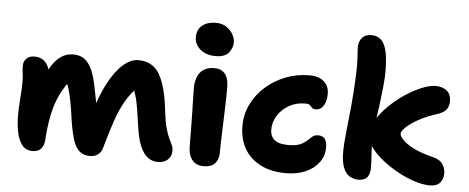

<svg xmlns="http://www.w3.org/2000/svg" viewBox="-51 -884 2486 1018"><g transform="rotate(5 1192.5 -375.0)"><path d="M151 9Q114 9 94 -17.5Q74 -44 66 -85.5Q58 -127 58 -172Q58 -217 62 -264Q66 -311 66 -355Q66 -378 63 -398Q60 -418 60 -437Q60 -459 75 -475Q90 -491 118 -491Q148 -491 166.5 -476.5Q185 -462 194 -439Q203 -416 205 -390L176 -372Q188 -415 208.5 -448Q229 -481 257.5 -500.5Q286 -520 322 -520Q361 -520 385 -500Q409 -480 424 -444Q439 -408 449 -356Q459 -306 466 -269Q473 -232 476 -207L448 -218Q475 -314 511 -381.5Q547 -449 587.5 -484.5Q628 -520 668 -520Q745 -520 781.5 -457.5Q818 -395 832 -271Q839 -210 848.5 -175Q858 -140 867.5 -120.5Q877 -101 883.5 -87.5Q890 -74 890 -56Q890 -28 870.5 -9.5Q851 9 818 9Q788 9 764.5 -8Q741 -25 724 -64Q707 -103 698 -167Q690 -222 684.5 -257Q679 -292 673.5 -313.5Q668 -335 662 -351Q656 -367 647 -383L678 -377Q641 -340 614.5 -294Q588 -248 567.5 -188.5Q547 -129 525 -50Q519 -20 500.5 -5.5Q482 9 457 9Q423 9 401 -9.5Q379 -28 366.5 -66.5Q354 -105 345 -161Q336 -227 328 -269Q320 -311 311 -340Q302 -369 288 -394L313 -375Q288 -342 270 -306.5Q252 -271 240.5 -231.5Q229 -192 222.5 -148Q216 -104 213 -55Q211 -25 195.5 -8Q180 9 151 9Z M1062 10Q1032 10 1014 -3Q996 -16 987.5 -38.5Q979 -61 979 -89Q979 -154 978 -198.5Q977 -243 976.5 -276Q976 -309 975 -338Q974 -367 974 -400Q974 -431 984 -457Q994 -483 1016.5 -498Q1039 -513 1074 -513Q1109 -513 1129 -490.5Q1149 -468 1150 -421Q1150 -401 1149.5 -366Q1149 -331 1147.5 -288.5Q1146 -246 1144.5 -203.5Q1143 -161 1142 -125Q1141 -89 1141 -67Q1141 -34 1122 -12Q1103 10 1062 10ZM1074 -577Q1023 -577 992 -603.5Q961 -630 961 -668Q961 -709 988.5 -731Q1016 -753 1059 -753Q1093 -753 1116 -738Q1139 -723 1151.5 -701Q1164 -679 1164 -657Q1164 -628 1143.5 -602.5Q1123 -577 1074 -577Z M1500 9Q1419 9 1362.5 -20.5Q1306 -50 1277 -101.5Q1248 -153 1248 -220Q1248 -283 1274.5 -337Q1301 -391 1347.5 -432Q1394 -473 1453.5 -496Q1513 -519 1581 -519Q1612 -519 1635 -508.5Q1658 -498 1671 -478Q1684 -458 1684 -428Q1684 -392 1669 -367Q1654 -342 1627 -342Q1613 -342 1607 -349Q1601 -356 1594.5 -362Q1588 -368 1570 -368Q1522 -368 1484 -346.5Q1446 -325 1424 -290Q1402 -255 1402 -215Q1402 -194 1411 -177Q1420 -160 1441 -150.5Q1462 -141 1501 -141Q1540 -141 1562 -151Q1584 -161 1597 -173.5Q1610 -186 1622 -196Q1634 -206 1653 -206Q1677 -206 1688.5 -191Q1700 -176 1700 -145Q1700 -101 1674.5 -66Q1649 -31 1603.5 -11Q1558 9 1500 9Z M2265 7Q2228 7 2182 -8Q2136 -23 2090 -48.5Q2044 -74 2006 -105Q1968 -136 1944.5 -168.5Q1921 -201 1921 -229Q1921 -270 1945 -311.5Q1969 -353 2008 -390.5Q2047 -428 2091.5 -457.5Q2136 -487 2178 -504Q2220 -521 2250 -521Q2288 -521 2310.5 -502Q2333 -483 2333 -447Q2333 -419 2318 -400.5Q2303 -382 2258 -369Q2221 -357 2189.5 -341Q2158 -325 2135 -308.5Q2112 -292 2099.5 -277Q2087 -262 2087 -253Q2087 -241 2104.5 -221.5Q2122 -202 2161.5 -181.5Q2201 -161 2268 -144Q2306 -135 2321 -112Q2336 -89 2336 -64Q2336 -32 2318.5 -12.5Q2301 7 2265 7ZM1885 10Q1862 10 1840.5 -1.5Q1819 -13 1805.5 -44.5Q1792 -76 1792 -133Q1792 -172 1799 -234.5Q1806 -297 1813.5 -375Q1821 -453 1824 -535Q1826 -573 1825.5 -598Q1825 -623 1824 -639.5Q1823 -656 1822 -668Q1821 -680 1821 -691Q1822 -723 1839.5 -741.5Q1857 -760 1888 -760Q1920 -760 1941 -739.5Q1962 -719 1971 -672Q1980 -625 1978 -546Q1975 -501 1970.5 -462Q1966 -423 1961.5 -387.5Q1957 -352 1952 -319.5Q1947 -287 1944 -255.5Q1941 -224 1941 -193Q1941 -152 1943.5 -121.5Q1946 -91 1946 -59Q1946 -23 1930.5 -6.5Q1915 10 1885 10Z"/></g></svg>

Font: Shantell Sans Light
Style: Bold
Weight: 700
Version: Version 1.011;[c5ecc13dd]